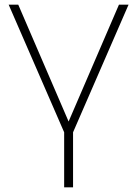

<svg xmlns="http://www.w3.org/2000/svg" viewBox="-20 -800 592 820"><path d="M292 0H254V-235L17 -780H58L273 -281L488 -780H529L292 -235Z"/></svg>

Font: Tanohe Sans ExtraLight
Style: Regular
Weight: 250
Designer: Village Type and Design LLC & Cristiano Sobral
Foundry: Cooper Hewitt Smithsonian Design Museum
Version: Version 1.00;September 29, 2021;FontCreator 13.0.0.2655 64-b